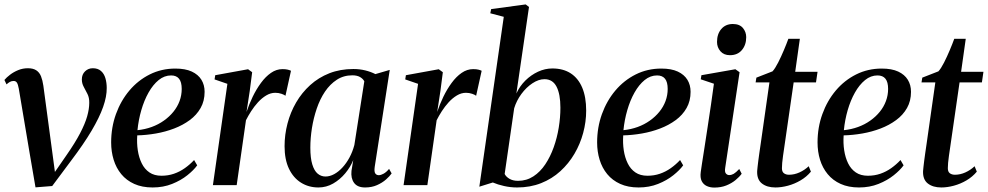

<svg xmlns="http://www.w3.org/2000/svg" viewBox="-22 -837 4466 868"><path d="M63 -436Q59.5 -455.5 54.5 -463.2Q49.5 -471 39.5 -471Q30.5 -471 22.8 -466.8Q15 -462.5 7.5 -455.5L-2 -475.5Q7.5 -487 23.5 -499.2Q39.5 -511.5 60.2 -520Q81 -528.5 104 -528.5Q128 -528.5 142.2 -519Q156.5 -509.5 163.5 -491.8Q170.5 -474 174 -449.5L212 -166.5L229 -39.5L202 -24.5L279 -136Q318 -192 340.2 -234.8Q362.5 -277.5 372 -311Q381.5 -344.5 381.5 -372Q382 -395 373.5 -412Q365 -429 356.5 -444.5Q348 -460 348 -478Q348 -500.5 362.5 -514.5Q377 -528.5 397.5 -528.5Q420.5 -528.5 434.5 -516.2Q448.5 -504 454.5 -483.5Q460.5 -463 460.5 -439.5Q461 -401 444.2 -353.5Q427.5 -306 392 -246Q356.5 -186 299 -110L214 4L138.5 10L111.5 -147.5Z M869.5 -89.5Q854 -68 825 -44.8Q796 -21.5 756 -5.5Q716 10.5 668 10.5Q620.5 10.5 585 -5.5Q549.5 -21.5 526.2 -49.8Q503 -78 491.8 -114.8Q480.5 -151.5 480.5 -193Q480.5 -261 502.2 -321.2Q524 -381.5 563 -427.8Q602 -474 655 -500.5Q708 -527 770.5 -527Q816 -527 845 -513.5Q874 -500 888.5 -476.5Q903 -453 903 -422Q903 -380.5 885 -348.8Q867 -317 835.8 -294Q804.5 -271 765.2 -256Q726 -241 683 -233.5Q640 -226 598.5 -225Q596 -190 601 -157.2Q606 -124.5 618.8 -98.5Q631.5 -72.5 653.5 -57.5Q675.5 -42.5 708 -42.5Q738 -42.5 764.2 -51.5Q790.5 -60.5 813.5 -76.8Q836.5 -93 855.5 -113.5ZM751.5 -496Q721 -496 695.2 -475Q669.5 -454 649.5 -418.5Q629.5 -383 616.8 -338.8Q604 -294.5 599.5 -248.5Q633.5 -252 663.8 -263Q694 -274 719 -291.8Q744 -309.5 762 -331.8Q780 -354 789.8 -380.2Q799.5 -406.5 799.5 -435Q799.5 -466 787.5 -481Q775.5 -496 751.5 -496Z M940.5 0 1006 -458 948 -478 951 -497 1099.5 -524 1118 -510.5 1107 -425.5 1092.5 -331Q1104 -365.5 1120.5 -399.8Q1137 -434 1157.8 -462.2Q1178.5 -490.5 1203 -507.5Q1227.5 -524.5 1255 -524.5Q1270 -524.5 1279.5 -522Q1289 -519.5 1293.5 -517L1268.5 -404Q1264.5 -408 1251 -412.8Q1237.5 -417.5 1222.5 -417.5Q1201.5 -417.5 1181.5 -405.5Q1161.5 -393.5 1144.2 -374.5Q1127 -355.5 1113.2 -334Q1099.5 -312.5 1090 -293.5L1048 0Z M1672 -82.5Q1669 -61 1674.5 -53Q1680 -45 1690.5 -45Q1700 -45 1712.2 -51.8Q1724.5 -58.5 1737 -73.5L1748.5 -53Q1740 -40.5 1723 -25.5Q1706 -10.5 1682.2 0Q1658.5 10.5 1628.5 10.5Q1594 10.5 1578.8 -10.2Q1563.5 -31 1567 -64.5L1575 -113.5Q1562.5 -82 1538.8 -53.5Q1515 -25 1484 -7.2Q1453 10.5 1417.5 10.5Q1373.5 10.5 1338.8 -11.2Q1304 -33 1284.2 -74.5Q1264.5 -116 1264.5 -176Q1264.5 -228 1277.8 -278.8Q1291 -329.5 1316.8 -373.8Q1342.5 -418 1380.2 -452.2Q1418 -486.5 1467 -505.8Q1516 -525 1575.5 -525Q1604 -525 1629.2 -518.8Q1654.5 -512.5 1675 -502L1740 -521ZM1625 -469.5Q1619 -481 1605.5 -488.8Q1592 -496.5 1571 -496.5Q1531.5 -496.5 1500.8 -476.5Q1470 -456.5 1447.2 -422.8Q1424.5 -389 1410 -346.2Q1395.5 -303.5 1388.2 -258Q1381 -212.5 1381 -169.5Q1381 -122.5 1389.8 -93.8Q1398.5 -65 1414 -52Q1429.5 -39 1449.5 -39Q1469 -39 1488.8 -49.8Q1508.5 -60.5 1526.2 -79.8Q1544 -99 1558 -125Q1572 -151 1580 -181.5Z M1802.5 0 1868 -458 1810 -478 1813 -497 1961.5 -524 1980 -510.5 1969 -425.5 1954.5 -331Q1966 -365.5 1982.5 -399.8Q1999 -434 2019.8 -462.2Q2040.5 -490.5 2065 -507.5Q2089.5 -524.5 2117 -524.5Q2132 -524.5 2141.5 -522Q2151 -519.5 2155.5 -517L2130.5 -404Q2126.5 -408 2113 -412.8Q2099.5 -417.5 2084.5 -417.5Q2063.5 -417.5 2043.5 -405.5Q2023.5 -393.5 2006.2 -374.5Q1989 -355.5 1975.2 -334Q1961.5 -312.5 1952 -293.5L1910 0Z M2312.5 -414.5Q2327.5 -447.5 2353 -472.8Q2378.5 -498 2410.2 -512.8Q2442 -527.5 2475 -527.5Q2524 -527.5 2558 -505.5Q2592 -483.5 2610 -441Q2628 -398.5 2628 -337Q2628 -286.5 2614.5 -236.2Q2601 -186 2575 -141.8Q2549 -97.5 2511.2 -63Q2473.5 -28.5 2424.2 -9Q2375 10.5 2315.5 10.5Q2286 10.5 2257 4Q2228 -2.5 2206 -12L2145 7L2255.5 -761L2194.5 -777L2198.5 -796L2354.5 -817L2369.5 -805.5ZM2259.5 -50.5Q2266 -37.5 2281.5 -28.5Q2297 -19.5 2320 -19.5Q2358.5 -19.5 2389.5 -39.8Q2420.5 -60 2443.2 -94.2Q2466 -128.5 2481.2 -171.2Q2496.5 -214 2504 -260.2Q2511.5 -306.5 2511.5 -350Q2511.5 -411.5 2494 -445.2Q2476.5 -479 2439.5 -479Q2413 -479 2385 -460.5Q2357 -442 2335 -412Q2313 -382 2302.5 -347.5Z M3066.5 -89.5Q3051 -68 3022 -44.8Q2993 -21.5 2953 -5.5Q2913 10.5 2865 10.5Q2817.5 10.5 2782 -5.5Q2746.5 -21.5 2723.2 -49.8Q2700 -78 2688.8 -114.8Q2677.5 -151.5 2677.5 -193Q2677.5 -261 2699.2 -321.2Q2721 -381.5 2760 -427.8Q2799 -474 2852 -500.5Q2905 -527 2967.5 -527Q3013 -527 3042 -513.5Q3071 -500 3085.5 -476.5Q3100 -453 3100 -422Q3100 -380.5 3082 -348.8Q3064 -317 3032.8 -294Q3001.5 -271 2962.2 -256Q2923 -241 2880 -233.5Q2837 -226 2795.5 -225Q2793 -190 2798 -157.2Q2803 -124.5 2815.8 -98.5Q2828.5 -72.5 2850.5 -57.5Q2872.5 -42.5 2905 -42.5Q2935 -42.5 2961.2 -51.5Q2987.5 -60.5 3010.5 -76.8Q3033.5 -93 3052.5 -113.5ZM2948.5 -496Q2918 -496 2892.2 -475Q2866.5 -454 2846.5 -418.5Q2826.5 -383 2813.8 -338.8Q2801 -294.5 2796.5 -248.5Q2830.5 -252 2860.8 -263Q2891 -274 2916 -291.8Q2941 -309.5 2959 -331.8Q2977 -354 2986.8 -380.2Q2996.5 -406.5 2996.5 -435Q2996.5 -466 2984.5 -481Q2972.5 -496 2948.5 -496Z M3207 11Q3188.5 11 3173.2 4Q3158 -3 3150.2 -18.5Q3142.5 -34 3146 -59.5Q3147 -70 3151.8 -99.2Q3156.5 -128.5 3163 -170.8Q3169.5 -213 3177 -262.2Q3184.5 -311.5 3192 -362.2Q3199.5 -413 3205.5 -458.5L3146 -478.5L3149 -497L3302.5 -524L3321.5 -510.5L3256.5 -78.5Q3253.5 -59.5 3259.8 -52.5Q3266 -45.5 3274.5 -45.5Q3285 -45.5 3295 -51.2Q3305 -57 3320 -73L3331 -51.5Q3320.5 -37 3302.8 -22.5Q3285 -8 3261.2 1.5Q3237.5 11 3207 11ZM3278 -587.5Q3250.5 -587.5 3235 -605.2Q3219.5 -623 3219.5 -647.5Q3219.5 -683.5 3239 -706Q3258.5 -728.5 3291 -728.5Q3321.5 -728.5 3336.5 -710.5Q3351.5 -692.5 3351.5 -669Q3351.5 -634 3332 -610.8Q3312.5 -587.5 3278 -587.5Z M3524.5 -177.5Q3520.5 -151.5 3518 -132.8Q3515.5 -114 3514.2 -100.8Q3513 -87.5 3513 -76.5Q3513 -60.5 3522 -53.8Q3531 -47 3545 -47Q3569 -47 3592.2 -57.5Q3615.5 -68 3634 -85.5L3644 -61Q3624.5 -37.5 3597.2 -21.5Q3570 -5.5 3540.2 2.5Q3510.5 10.5 3483.5 10.5Q3445.5 10.5 3422.5 -7.5Q3399.5 -25.5 3401 -63.5Q3401.5 -70.5 3402.8 -82Q3404 -93.5 3406 -109.2Q3408 -125 3410.8 -144.5Q3413.5 -164 3417 -187L3456.5 -464.5H3394L3397.5 -486L3470.5 -514.5Q3482 -527 3495.8 -554Q3509.5 -581 3522 -610.8Q3534.5 -640.5 3542 -661.5H3594L3573 -512.5H3674L3667 -464.5H3566Z M4063 -89.5Q4047.5 -68 4018.5 -44.8Q3989.5 -21.5 3949.5 -5.5Q3909.5 10.5 3861.5 10.5Q3814 10.5 3778.5 -5.5Q3743 -21.5 3719.8 -49.8Q3696.5 -78 3685.2 -114.8Q3674 -151.5 3674 -193Q3674 -261 3695.8 -321.2Q3717.5 -381.5 3756.5 -427.8Q3795.5 -474 3848.5 -500.5Q3901.5 -527 3964 -527Q4009.5 -527 4038.5 -513.5Q4067.5 -500 4082 -476.5Q4096.5 -453 4096.5 -422Q4096.5 -380.5 4078.5 -348.8Q4060.5 -317 4029.2 -294Q3998 -271 3958.8 -256Q3919.5 -241 3876.5 -233.5Q3833.5 -226 3792 -225Q3789.5 -190 3794.5 -157.2Q3799.5 -124.5 3812.2 -98.5Q3825 -72.5 3847 -57.5Q3869 -42.5 3901.5 -42.5Q3931.5 -42.5 3957.8 -51.5Q3984 -60.5 4007 -76.8Q4030 -93 4049 -113.5ZM3945 -496Q3914.5 -496 3888.8 -475Q3863 -454 3843 -418.5Q3823 -383 3810.2 -338.8Q3797.5 -294.5 3793 -248.5Q3827 -252 3857.2 -263Q3887.5 -274 3912.5 -291.8Q3937.5 -309.5 3955.5 -331.8Q3973.5 -354 3983.2 -380.2Q3993 -406.5 3993 -435Q3993 -466 3981 -481Q3969 -496 3945 -496Z M4274.5 -177.5Q4270.5 -151.5 4268 -132.8Q4265.5 -114 4264.2 -100.8Q4263 -87.5 4263 -76.5Q4263 -60.5 4272 -53.8Q4281 -47 4295 -47Q4319 -47 4342.2 -57.5Q4365.5 -68 4384 -85.5L4394 -61Q4374.5 -37.5 4347.2 -21.5Q4320 -5.5 4290.2 2.5Q4260.5 10.5 4233.5 10.5Q4195.5 10.5 4172.5 -7.5Q4149.5 -25.5 4151 -63.5Q4151.5 -70.5 4152.8 -82Q4154 -93.5 4156 -109.2Q4158 -125 4160.8 -144.5Q4163.5 -164 4167 -187L4206.5 -464.5H4144L4147.5 -486L4220.5 -514.5Q4232 -527 4245.8 -554Q4259.5 -581 4272 -610.8Q4284.5 -640.5 4292 -661.5H4344L4323 -512.5H4424L4417 -464.5H4316Z"/></svg>

Font: Merriweather 120pt Medium
Style: Italic
Weight: 500
Italic angle: -7.8°
Version: Version 2.101